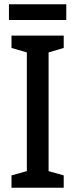

<svg xmlns="http://www.w3.org/2000/svg" viewBox="-20 -881 354 901"><path d="M291 -861H22V-787H291ZM279 0V-58L208 -78V-635L279 -656V-714H34V-656L106 -635V-78L34 -58V0Z"/></svg>

Font: Noto Sans Khmer UI Condensed Medium
Style: Regular
Weight: 500
Width: 3
Designer: Danh Hong and the Monotype Design Team
Foundry: Monotype Imaging Inc.
Version: Version 2.002